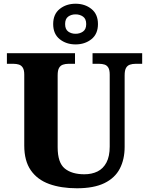

<svg xmlns="http://www.w3.org/2000/svg" viewBox="-20 -999 798 1029"><path d="M392 10Q307 10 243.5 -13Q180 -36 145 -86.5Q110 -137 110 -219V-599Q110 -624 102 -636.5Q94 -649 81 -653Q68 -657 53 -657H17V-714H382V-657H346Q331 -657 317.5 -652.5Q304 -648 296.5 -635Q289 -622 289 -595V-210Q289 -127 327 -96Q365 -65 432 -65Q472 -65 502.5 -80Q533 -95 550.5 -128Q568 -161 568 -214V-599Q568 -624 560.5 -636.5Q553 -649 540 -653Q527 -657 512 -657H476V-714H742V-657H706Q690 -657 676.5 -652.5Q663 -648 655.5 -635Q648 -622 648 -595V-212Q648 -145 622 -95Q596 -45 539.5 -17.5Q483 10 392 10ZM385 -761Q335 -761 300 -789Q265 -817 265 -870Q265 -923 300 -951Q335 -979 385 -979Q435 -979 470 -951Q505 -923 505 -870Q505 -817 470 -789Q435 -761 385 -761ZM385 -818Q408 -818 425 -830Q442 -842 442 -870Q442 -898 425 -910Q408 -922 385 -922Q362 -922 345.5 -910Q329 -898 329 -870Q329 -842 345.5 -830Q362 -818 385 -818Z"/></svg>

Font: Noto Serif Tibetan ExtraBold
Style: Regular
Weight: 800
Version: Version 2.103